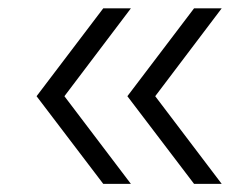

<svg xmlns="http://www.w3.org/2000/svg" viewBox="-20 -512 602 462"><path d="M228.5 -69.5 68 -280.5 228.5 -492H295L135 -280.5L295 -69.5ZM447 -69.5 286.5 -280.5 447 -492H513.5L353.5 -280.5L513.5 -69.5Z"/></svg>

Font: Encode Sans Expanded Light
Style: Regular
Weight: 300
Width: 7
Designer: Multiple Designers
Foundry: Impallari Type
Version: Version 3.000; ttfautohint (v1.8.3) -l 8 -r 50 -G 200 -x 14 